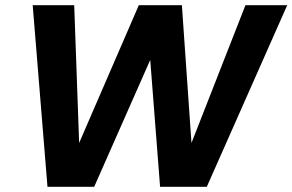

<svg xmlns="http://www.w3.org/2000/svg" viewBox="-20 -720 1127 740"><path d="M163 0 106 -700H266L285 -169L515 -700H681L718 -169L926 -700H1087L777 0H597L559 -489L343 0Z"/></svg>

Font: DM Sans 10pt Black
Style: Italic
Weight: 900
Italic angle: -10°
Version: Version 4.004;gftools[0.9.30]